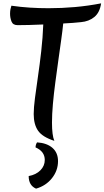

<svg xmlns="http://www.w3.org/2000/svg" viewBox="-20 -809 623 1145"><path d="M40 -727Q40 -742 42.5 -754.5Q45 -767 48 -775Q103 -767 158.5 -763.5Q214 -760 269 -760Q349 -760 427.5 -767Q506 -774 583 -789Q575 -734 542.5 -707.5Q510 -681 463 -677Q441 -675 414 -672.5Q387 -670 357 -669Q353 -628 345 -571.5Q337 -515 328 -450Q319 -385 310 -318Q301 -251 295.5 -189Q290 -127 290 -78Q290 -2 304 31Q233 8 207 -29.5Q181 -67 181 -129Q181 -166 188.5 -224Q196 -282 206.5 -353.5Q217 -425 226 -504.5Q235 -584 238 -663Q194 -661 154 -660Q114 -659 85 -659Q57 -659 48.5 -681Q40 -703 40 -727ZM201 40Q260 44 293 73Q326 102 326 152Q326 208 290 253.5Q254 299 195 316Q151 297 151 241Q195 233 221 206.5Q247 180 247 145Q247 94 192 70Q192 54 201 40Z"/></svg>

Font: Merienda Medium
Style: Regular
Weight: 500
Designer: Eduardo Rodriguez Tunni
Foundry: Eduardo Rodriguez Tunni
Version: Version 2.001; ttfautohint (v1.8.4.7-5d5b)